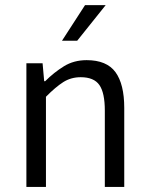

<svg xmlns="http://www.w3.org/2000/svg" viewBox="-20 -733 585 753"><path d="M83.5 0V-484.9H147L153.3 -414.6H157.2Q191.9 -449.2 230.7 -473.1Q269.5 -497.1 319.8 -497.1Q398.4 -497.1 432.9 -450Q467.3 -402.8 467.3 -309.6V0H391.1V-299.3Q391.1 -368.7 369.9 -399.4Q348.6 -430.2 296.4 -430.2Q258.3 -430.2 228 -410.9Q197.8 -391.6 160.2 -353.5V0ZM223.1 -573.2 313.5 -712.9H394.5L282.7 -573.2Z"/></svg>

Font: Varta Light
Style: Regular
Weight: 400
Version: Version 1.004